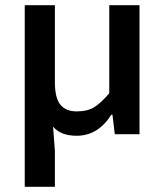

<svg xmlns="http://www.w3.org/2000/svg" viewBox="-20 -511 640 731"><path d="M74.2 200.2V-491.2H189V-198.2Q189 -137.7 210 -112.3Q231 -86.9 272 -86.9Q313 -86.9 338.9 -103Q364.7 -119.1 396 -155.8V-491.2H511.2V0H417L408.2 -74.2H403.8Q353 5.9 272 5.9Q210.9 5.9 182.1 -28.8L189 64V200.2Z"/></svg>

Font: SourceCodePro-Semibold
Style: Regular
Weight: 600
Monospace: yes
Designer: Paul D. Hunt
Foundry: Adobe Systems Incorporated
Version: Version 1.009;PS 1.000;hotconv 1.0.70;makeotf.lib2.5.5900